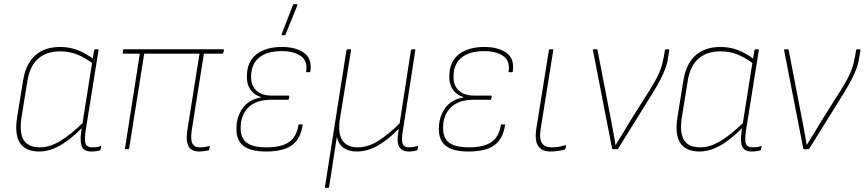

<svg xmlns="http://www.w3.org/2000/svg" viewBox="-20 -715 4143 920"><path d="M168 11Q103 11 76 -29.5Q49 -70 62 -152L90 -326Q103 -409 148.5 -449.5Q194 -490 268 -490Q312 -490 350.5 -475.5Q389 -461 431 -430L427 -409Q384 -441 347 -455Q310 -469 267 -469Q203 -469 162.5 -433.5Q122 -398 111 -325L83 -152Q72 -79 93.5 -44Q115 -9 172 -9Q217 -9 267 -38.5Q317 -68 379 -128L375 -104Q336 -65 301 -39.5Q266 -14 233 -1.5Q200 11 168 11ZM418 11Q385 11 373.5 -10.5Q362 -32 369 -84L373 -108L374 -116L422 -419L423 -426L431 -474Q433 -479 437 -479H449Q453 -479 452 -474L390 -86Q384 -42 390.5 -25.5Q397 -9 421 -9Q433 -9 442.5 -10Q452 -11 461 -15Q466 -17 465 -12L462 1Q461 6 455 7Q449 8 439.5 9.5Q430 11 418 11Z M933 11Q911 11 896.5 1Q882 -9 877 -32Q872 -55 878 -93L936 -458H671L599 -4Q598 0 594 0H582Q578 0 579 -4L650 -458H571Q567 -458 568 -464L569 -473Q570 -479 575 -479H1048Q1054 -479 1053 -474L1050 -462Q1049 -458 1046 -458H957L899 -92Q892 -47 901.5 -28Q911 -9 937 -9Q949 -9 960 -10.5Q971 -12 981 -15Q983 -16 984 -15.5Q985 -15 985 -12L983 1Q982 5 978 6Q970 7 958.5 9Q947 11 933 11Z M1255 11Q1181 11 1146.5 -16Q1112 -43 1113 -98Q1113 -156 1143 -197Q1173 -238 1230 -248V-250Q1198 -260 1180 -285.5Q1162 -311 1163 -349Q1163 -419 1208.5 -454.5Q1254 -490 1331 -490Q1397 -490 1436.5 -462Q1476 -434 1467 -372Q1467 -369 1463 -369H1449Q1446 -369 1447 -372Q1455 -423 1421.5 -446.5Q1388 -470 1330 -470Q1259 -470 1221 -438.5Q1183 -407 1183 -347Q1183 -304 1209 -280.5Q1235 -257 1282 -257H1363Q1366 -257 1366 -253L1364 -241Q1364 -237 1360 -237H1279Q1208 -237 1170.5 -200.5Q1133 -164 1133 -101Q1133 -54 1162 -31.5Q1191 -9 1257 -9Q1328 -9 1364.5 -34Q1401 -59 1410 -116Q1410 -119 1414 -119H1428Q1432 -119 1430 -116Q1421 -51 1380 -20Q1339 11 1255 11ZM1332 -546Q1330 -546 1329.5 -547.5Q1329 -549 1330 -552L1384 -692Q1385 -694 1386.5 -694.5Q1388 -695 1390 -695H1402Q1404 -695 1405 -693.5Q1406 -692 1405 -690L1348 -549Q1347 -546 1341 -546Z M1539 185Q1535 185 1537 181L1640 -474Q1642 -479 1645 -479H1657Q1663 -479 1662 -474L1609 -147Q1598 -78 1620 -43.5Q1642 -9 1694 -9Q1744 -9 1794 -41Q1844 -73 1895 -124L1949 -474Q1951 -479 1955 -479H1966Q1972 -479 1970 -474L1910 -86Q1903 -45 1909 -27Q1915 -9 1940 -9Q1949 -9 1958.5 -10.5Q1968 -12 1979 -15Q1984 -17 1983 -11L1981 1Q1980 4 1978.5 5Q1977 6 1973 7Q1967 8 1958 9.5Q1949 11 1938 11Q1906 11 1892.5 -12Q1879 -35 1891 -97H1890Q1836 -42 1787 -15.5Q1738 11 1690 11Q1652 11 1627 -6Q1602 -23 1594 -59L1557 181Q1556 185 1553 185Z M2225 11Q2151 11 2116.5 -16Q2082 -43 2083 -98Q2083 -156 2113 -197Q2143 -238 2200 -248V-250Q2168 -260 2150 -285.5Q2132 -311 2133 -349Q2133 -419 2178.5 -454.5Q2224 -490 2301 -490Q2367 -490 2406.5 -462Q2446 -434 2437 -372Q2437 -369 2433 -369H2419Q2416 -369 2417 -372Q2425 -423 2391.5 -446.5Q2358 -470 2300 -470Q2229 -470 2191 -438.5Q2153 -407 2153 -347Q2153 -304 2179 -280.5Q2205 -257 2252 -257H2333Q2336 -257 2336 -253L2334 -241Q2334 -237 2330 -237H2249Q2178 -237 2140.5 -200.5Q2103 -164 2103 -101Q2103 -54 2132 -31.5Q2161 -9 2227 -9Q2298 -9 2334.5 -34Q2371 -59 2380 -116Q2380 -119 2384 -119H2398Q2402 -119 2400 -116Q2391 -51 2350 -20Q2309 11 2225 11Z M2618 11Q2577 11 2559 -15Q2541 -41 2550 -99L2610 -474Q2611 -479 2615 -479H2626Q2632 -479 2631 -474L2571 -99Q2563 -49 2577 -29Q2591 -9 2623 -9Q2638 -9 2653 -11Q2668 -13 2688 -19Q2693 -20 2692 -14L2690 -4Q2689 1 2685 2Q2669 6 2652 8.5Q2635 11 2618 11Z M2917 0Q2914 0 2913 -3L2821 -475Q2820 -479 2826 -479H2839Q2843 -479 2843 -475L2909 -134Q2914 -106 2919.5 -78Q2925 -50 2929 -21H2930Q2949 -51 2966.5 -80Q2984 -109 3002 -139L3089 -277Q3111 -312 3125 -338Q3139 -364 3147.5 -389.5Q3156 -415 3161 -445L3166 -474Q3167 -479 3172 -479H3183Q3188 -479 3187 -474L3182 -445Q3178 -415 3169 -389.5Q3160 -364 3145.5 -336Q3131 -308 3108 -270L2942 -3Q2940 0 2936 0Z M3332 11Q3267 11 3240 -29.5Q3213 -70 3226 -152L3254 -326Q3267 -409 3312.5 -449.5Q3358 -490 3432 -490Q3476 -490 3514.5 -475.5Q3553 -461 3595 -430L3591 -409Q3548 -441 3511 -455Q3474 -469 3431 -469Q3367 -469 3326.5 -433.5Q3286 -398 3275 -325L3247 -152Q3236 -79 3257.5 -44Q3279 -9 3336 -9Q3381 -9 3431 -38.5Q3481 -68 3543 -128L3539 -104Q3500 -65 3465 -39.5Q3430 -14 3397 -1.5Q3364 11 3332 11ZM3582 11Q3549 11 3537.5 -10.5Q3526 -32 3533 -84L3537 -108L3538 -116L3586 -419L3587 -426L3595 -474Q3597 -479 3601 -479H3613Q3617 -479 3616 -474L3554 -86Q3548 -42 3554.5 -25.5Q3561 -9 3585 -9Q3597 -9 3606.5 -10Q3616 -11 3625 -15Q3630 -17 3629 -12L3626 1Q3625 6 3619 7Q3613 8 3603.5 9.5Q3594 11 3582 11Z M3833 0Q3830 0 3829 -3L3737 -475Q3736 -479 3742 -479H3755Q3759 -479 3759 -475L3825 -134Q3830 -106 3835.5 -78Q3841 -50 3845 -21H3846Q3865 -51 3882.5 -80Q3900 -109 3918 -139L4005 -277Q4027 -312 4041 -338Q4055 -364 4063.5 -389.5Q4072 -415 4077 -445L4082 -474Q4083 -479 4088 -479H4099Q4104 -479 4103 -474L4098 -445Q4094 -415 4085 -389.5Q4076 -364 4061.5 -336Q4047 -308 4024 -270L3858 -3Q3856 0 3852 0Z"/></svg>

Font: Sofia Sans Semi Condensed Thin
Style: Italic
Weight: 250
Italic angle: -9°
Version: Version 4.100